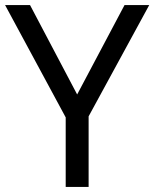

<svg xmlns="http://www.w3.org/2000/svg" viewBox="-20 -734 606 754"><path d="M283 -363 98 -714H0L238 -273V0H328V-277L566 -714H469Z"/></svg>

Font: Noto Sans Runic
Style: Regular
Weight: 400
Designer: Monotype Design Team
Foundry: Monotype Imaging Inc.
Version: Version 2.002